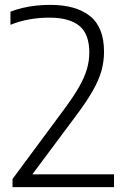

<svg xmlns="http://www.w3.org/2000/svg" viewBox="-20 -769 522 789"><path d="M31.5 0V-33.5L245.5 -322.5Q282.5 -372.5 305 -412Q327.5 -451.5 337.2 -485.2Q347 -519 347 -552.5Q347 -629.5 305.8 -663Q264.5 -696.5 183 -696.5Q139.5 -696.5 99.8 -689.2Q60 -682 23 -667V-721Q44 -729.5 70.8 -736Q97.5 -742.5 127 -745.8Q156.5 -749 186.5 -749Q292 -749 349.8 -703Q407.5 -657 407.5 -556.5Q407.5 -516 396.8 -477.8Q386 -439.5 361 -395.5Q336 -351.5 293.5 -295L99.5 -34.5L92 -52.5H448.5V0Z"/></svg>

Font: Encode Sans SC Light
Style: Regular
Weight: 300
Version: Version 3.002